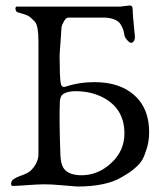

<svg xmlns="http://www.w3.org/2000/svg" viewBox="-20 -675 608 699"><path d="M433 -189Q433 -277 359 -318Q314 -343 255 -343Q225 -343 209 -332Q200 -326 198 -307Q195 -245 200 -108Q202 -71 217 -56Q236 -37 277 -37Q337 -37 385 -81.5Q433 -126 433 -189ZM361 -611H229Q221 -611 213.5 -598.5Q206 -586 204 -576Q203 -554 200 -517Q197 -480 197 -470.5Q197 -461 198 -408Q199 -378 202.5 -367Q206 -356 217 -359Q268 -376 324 -376Q416 -376 469.5 -328Q523 -280 523 -194Q523 -163 515 -136.5Q507 -110 499 -95Q491 -80 473 -64.5Q455 -49 448 -45Q441 -41 423 -30Q366 4 263 4Q256 4 212 0Q168 -4 143 -4Q120 -4 79 -1Q38 2 26 2Q20 2 20.5 -6.5Q21 -15 26 -20Q37 -29 59 -36.5Q81 -44 92 -54Q120 -82 120 -114V-522Q120 -582 107 -596Q92 -612 83 -617Q74 -622 45 -630Q37 -632 36 -645Q37 -650 40 -651H135H418Q419 -651 434.5 -653Q450 -655 453 -655Q463 -655 463 -641Q463 -622 471 -544Q472 -532 467.5 -525.5Q463 -519 457 -519Q452 -519 443 -529Q434 -539 433 -547Q431 -559 428.5 -567Q426 -575 419 -586.5Q412 -598 397 -604Q382 -610 361 -611Z"/></svg>

Font: EB Garamond 12 All SC
Style: AllSC
Weight: 400
Version: Version 0.016 ; ttfautohint (v0.97) -l 8 -r 50 -G 200 -x 0 -